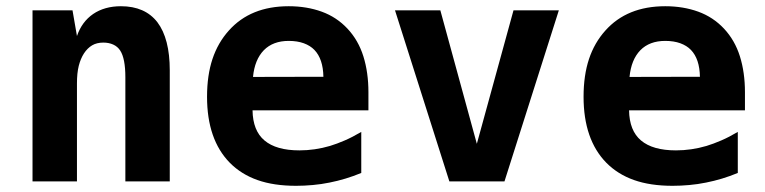

<svg xmlns="http://www.w3.org/2000/svg" viewBox="-20 -580 2448 614"><path d="M84 -546.9H211.9L226.1 -464.8Q241.7 -510.3 277.8 -535.2Q314.5 -560.1 366.7 -560.1Q443.8 -560.1 483.4 -508.8Q522.9 -456.5 522.9 -355V0H380.9V-333Q380.9 -393.1 364.3 -418.5Q356 -431.2 342 -437.5Q328.1 -443.8 310.5 -443.8Q289.6 -443.8 274.7 -435.1Q259.8 -426.3 248.5 -409.2Q237.8 -392.6 231.9 -369.6Q226.1 -346.7 226.1 -313V0H84Z M926.8 14.2Q855.5 14.2 803.5 -4.2Q751.5 -22.5 714.8 -59.6Q642.1 -133.8 642.1 -270.5Q642.1 -338.9 659.4 -391.1Q676.8 -443.4 711.9 -482.4Q781.2 -560.1 903.3 -560.1Q960.9 -560.1 1008.8 -542.7Q1056.6 -525.4 1091.3 -488.3Q1126 -451.2 1142.1 -399.7Q1158.2 -348.1 1158.2 -285.2V-227.1H787.6Q788.6 -162.1 825.7 -130.9Q863.3 -99.1 937.5 -99.1Q986.8 -99.1 1035.2 -113.3Q1057.6 -120.1 1082.5 -130.9Q1107.4 -141.6 1135.3 -158.2V-26.9Q1085.4 -6.3 1033.7 3.9Q1007.3 9.3 980.2 11.7Q953.1 14.2 926.8 14.2ZM1014.2 -334.5Q1013.2 -391.6 985.4 -420.4Q972.2 -434.1 951.4 -441.7Q930.7 -449.2 903.3 -449.2Q853 -449.2 823.7 -419.4Q794.4 -389.2 789.1 -334Z M1243.2 -546.9H1388.2L1504.9 -120.1L1622.1 -546.9H1767.1L1593.3 0H1417Z M2130.9 14.2Q2059.6 14.2 2007.6 -4.2Q1955.6 -22.5 1918.9 -59.6Q1846.2 -133.8 1846.2 -270.5Q1846.2 -338.9 1863.5 -391.1Q1880.9 -443.4 1916 -482.4Q1985.4 -560.1 2107.4 -560.1Q2165 -560.1 2212.9 -542.7Q2260.7 -525.4 2295.4 -488.3Q2330.1 -451.2 2346.2 -399.7Q2362.3 -348.1 2362.3 -285.2V-227.1H1991.7Q1992.7 -162.1 2029.8 -130.9Q2067.4 -99.1 2141.6 -99.1Q2190.9 -99.1 2239.3 -113.3Q2261.7 -120.1 2286.6 -130.9Q2311.5 -141.6 2339.4 -158.2V-26.9Q2289.6 -6.3 2237.8 3.9Q2211.4 9.3 2184.3 11.7Q2157.2 14.2 2130.9 14.2ZM2218.3 -334.5Q2217.3 -391.6 2189.5 -420.4Q2176.3 -434.1 2155.5 -441.7Q2134.8 -449.2 2107.4 -449.2Q2057.1 -449.2 2027.8 -419.4Q1998.5 -389.2 1993.2 -334Z"/></svg>

Font: Hack
Style: Bold
Weight: 700
Monospace: yes
Designer: Christopher Simpkins
Foundry: Christopher Simpkins
Version: Version 2.017